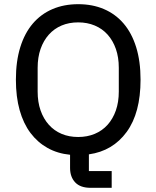

<svg xmlns="http://www.w3.org/2000/svg" viewBox="-20 -730 748 918"><path d="M514 168H413Q364 168 339.5 142Q315 116 315 73V10Q255 4 207.5 -22.5Q160 -49 126 -94Q92 -139 74 -203Q56 -267 56 -349Q56 -437 77 -504.5Q98 -572 137 -617.5Q176 -663 231 -686.5Q286 -710 354 -710Q422 -710 477 -686.5Q532 -663 571 -617.5Q610 -572 631 -504.5Q652 -437 652 -349Q652 -190 585.5 -99Q519 -8 405 8V88H514ZM354 -75Q397 -75 433 -90Q469 -105 494.5 -133.5Q520 -162 534 -202Q548 -242 548 -292V-406Q548 -456 534 -496Q520 -536 494.5 -564.5Q469 -593 433 -608Q397 -623 354 -623Q310 -623 274.5 -608Q239 -593 213.5 -564.5Q188 -536 174 -496Q160 -456 160 -406V-292Q160 -242 174 -202Q188 -162 213.5 -133.5Q239 -105 274.5 -90Q310 -75 354 -75Z"/></svg>

Font: IBM Plex Sans Arabic Text
Style: Regular
Weight: 450
Designer: Mike Abbink, Paul van der Laan, Pieter van Rosmalen, Wael Morcos, Khajak Apelian
Foundry: Bold Monday
Version: Version 1.2